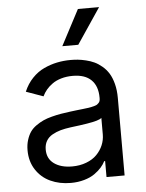

<svg xmlns="http://www.w3.org/2000/svg" viewBox="-55 -829 675 886"><g transform="rotate(-5 282.0 -385.5)"><path d="M237.2 12.8Q271 12.8 299.9 4.4Q328.8 -3.9 348 -17.6Q367.2 -31.2 379.6 -45.3Q392 -59.3 399.1 -73.9H403.4V0H487.2V-359.4Q487.2 -395.2 479.6 -424.5Q471.9 -453.8 459.7 -473.5Q447.4 -493.3 429.7 -508.2Q411.9 -523.1 394.4 -531.2Q376.8 -539.4 355.8 -544.4Q334.9 -549.4 318.7 -551Q302.6 -552.6 285.5 -552.6Q252.5 -552.6 222.1 -546.3Q191.8 -540.1 161.8 -526.3Q131.7 -512.4 106.9 -486.5Q82 -460.6 66.8 -424.7L146.3 -396.3Q153.8 -412.3 165.3 -426.1Q176.8 -440 193.9 -452.2Q210.9 -464.5 235.3 -471.6Q259.6 -478.7 288.4 -478.7Q345.2 -478.7 374.3 -449.9Q403.4 -421.2 403.4 -367.9V-365.1Q403.4 -358.3 402 -353.2Q400.6 -348 396.8 -343.9Q393.1 -339.8 389.2 -337Q385.3 -334.2 377.3 -331.9Q369.3 -329.5 362.4 -328.1Q355.5 -326.7 343.2 -324.9Q331 -323.2 320.8 -322.1Q310.7 -321 293.7 -319.1Q276.6 -317.1 262.8 -315.3Q237.2 -312.1 218.8 -308.9Q200.3 -305.8 176.8 -299.7Q153.4 -293.7 136.7 -286Q120 -278.4 102.8 -266.3Q85.6 -254.3 75.1 -239Q64.6 -223.7 57.9 -202.2Q51.1 -180.8 51.1 -154.8Q51.1 -103 76.2 -64.5Q101.2 -25.9 143.1 -6.6Q185 12.8 237.2 12.8ZM250 -62.5Q198.2 -62.5 166.5 -85.4Q134.9 -108.3 134.9 -150.6Q134.9 -173.7 144.7 -190.5Q154.5 -207.4 172.8 -217.7Q191.1 -228 211.3 -233.7Q231.5 -239.3 258.5 -242.9Q351.2 -253.9 380.7 -263.1Q398.4 -268.5 403.4 -274.1V-197.4Q403.4 -171.5 393.3 -147.5Q383.2 -123.6 364.3 -104.4Q345.5 -85.2 315.7 -73.9Q285.9 -62.5 250 -62.5ZM252.8 -619.3H326.7L437.5 -784.1H339.5Z"/></g></svg>

Font: Inter-Regular
Style: Regular
Weight: 500
Designer: Rasmus Andersson
Foundry: rsms
Version: ""